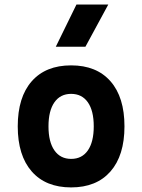

<svg xmlns="http://www.w3.org/2000/svg" viewBox="-20 -815 626 845"><path d="M293 9.8Q181.2 9.8 119.6 -60.5Q58.1 -130.9 58.1 -258.8Q58.1 -387.2 119.6 -457.3Q181.2 -527.3 293 -527.3Q404.8 -527.3 466.3 -457.3Q527.8 -387.2 527.8 -258.8Q527.8 -130.9 466.3 -60.5Q404.8 9.8 293 9.8ZM293.2 -115.7Q340.8 -115.7 366.7 -153.1Q392.6 -190.5 392.6 -258.9Q392.6 -327.6 366.7 -364.7Q340.7 -401.9 293 -401.9Q245.6 -401.9 219.5 -364.7Q193.4 -327.5 193.4 -258.8Q193.4 -190.4 219.5 -153.1Q245.6 -115.7 293.2 -115.7ZM225.6 -609.4 316.4 -794.9H456.5L356 -609.4Z"/></svg>

Font: Cascadia Code
Style: Regular
Weight: 400
Monospace: yes
Designer: Aaron Bell
Foundry: Saja Typeworks
Version: Version 2106.017